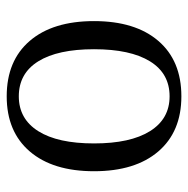

<svg xmlns="http://www.w3.org/2000/svg" viewBox="-14 -548 574 587"><g transform="rotate(-90 273.5 -254.0)"><path d="M273 13Q165 13 104.5 -57.5Q44 -128 44 -254Q44 -380 104.5 -450.5Q165 -521 273 -521Q382 -521 442.5 -450.5Q503 -380 503 -254Q503 -128 442.5 -57.5Q382 13 273 13ZM273 -23Q343 -23 380 -83Q417 -143 417 -254Q417 -365 380 -424.5Q343 -484 273 -484Q204 -484 166.5 -424.5Q129 -365 129 -254Q129 -143 166.5 -83Q204 -23 273 -23Z"/></g></svg>

Font: Arima Thin
Style: Regular
Weight: 400
Version: Version 1.100